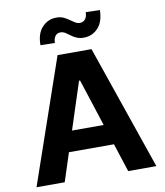

<svg xmlns="http://www.w3.org/2000/svg" viewBox="-99 -1023 947 1104"><g transform="rotate(-10 374.0 -471.0)"><path d="M371.1 -561 188.5 0H23.9L274.9 -727.1H473.1L723.6 0H559.1L377 -561ZM178.2 -166V-285.6H567.4V-166ZM272 -798.8 188 -800.3Q188 -868.2 221.7 -904.3Q255.4 -940.4 303.7 -940.9Q329.1 -940.9 346.2 -933.1Q363.8 -924.8 378.4 -914.1Q389.6 -905.8 406.2 -895.5Q419.9 -887.2 434.6 -887.2Q455.6 -888.2 466.3 -902.8Q477.1 -917 477.1 -942.4L559.6 -939.9Q558.6 -872.1 525.4 -836.4Q492.2 -800.8 443.8 -799.8Q418.5 -799.3 399.9 -807.6Q379.9 -816.4 368.2 -826.2Q356.9 -835 341.8 -844.7Q329.1 -853 313 -853Q293.9 -853 283.2 -838.4Q272 -823.2 272 -798.8Z"/></g></svg>

Font: My Font
Style: Bold
Weight: 500
Designer: Rasmus Andersson
Foundry: rsms
Version: Version 0.001